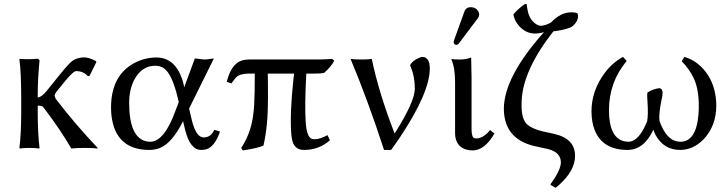

<svg xmlns="http://www.w3.org/2000/svg" viewBox="-20 -718 3534 932"><path d="M83 -234.9Q83 -367.7 74.2 -429.2L76.2 -432.1Q119.1 -428.7 163.1 -433.1Q171.4 -428.7 171.9 -422.9Q163.1 -337.4 163.1 -251V-245.1Q181.6 -246.1 205.1 -274.9Q205.1 -274.9 270.5 -356Q315.9 -412.1 333 -423.8Q356.4 -439 388.7 -439.5Q413.1 -439 444.8 -421.9L448.2 -417.5L414.1 -348.6H405.8Q386.2 -372.1 350.1 -373Q335.9 -373 295.4 -323.7Q292.5 -319.8 290 -316.9L254.9 -273.9Q246.1 -262.2 245.1 -255.9Q246.1 -245.6 251 -237.8Q344.7 -115.2 454.1 0L452.1 2.9Q437 0 392.1 0Q352.1 0 326.2 2.9Q271.5 -90.8 195.3 -190.9L194.3 -191.9L193.8 -192.9L192.9 -193.8L192.4 -194.8L191.4 -195.8L190.9 -196.8L189.9 -197.8L189 -199.2Q182.1 -205.1 165.5 -205.1Q164.1 -205.1 163.1 -205.1V-180.2Q163.1 -70.8 171.9 0L169.9 2.9Q151.9 0 123 0Q94.2 0 76.2 2.9L74.2 0Q83 -68.4 83 -180.2Z M897.9 -190.9 911.6 -132.8Q932.1 -51.8 967.8 -50.8Q996.1 -50.8 1011.7 -73.2Q1016.1 -80.1 1021 -87.9L1047.9 -79.1Q1022 -4.9 981 6.8Q969.2 9.8 957 9.8Q902.3 9.8 878.4 -88.9Q877.9 -90.3 877.9 -90.8L868.7 -129.9Q814 -21 753.4 1.5Q730.5 9.8 705.1 9.8Q561 9.8 527.8 -119.6Q519 -154.8 519 -195.8Q519 -350.1 630.4 -411.1Q681.2 -438.5 738.8 -439Q827.1 -439 863.3 -336.4Q871.6 -313 874 -293.9L925.8 -434.1Q933.1 -434.1 949.7 -431.6Q966.3 -429.2 973.6 -429.2Q981.4 -429.2 997.6 -431.6Q1012.2 -434.1 1018.1 -434.1ZM847.7 -222.2 842.8 -243.2Q814.9 -359.9 774.9 -387.2Q756.3 -398.9 733.9 -398.9Q669.9 -398.9 633.8 -334.5Q607.4 -286.6 606.9 -219.2Q606.9 -52.2 689 -32.2Q699.7 -29.8 710 -29.8Q778.3 -31.7 832 -181.2Z M1188 -360.8Q1145 -360.8 1126 -342.3Q1117.2 -333 1103.5 -313L1080.6 -320.8Q1102.1 -406.7 1152.3 -423.8Q1168.9 -429.2 1188 -429.2H1515.6Q1554.2 -429.2 1592.8 -432.1L1602.5 -422.9Q1587.4 -394 1552.7 -363.8Q1536.6 -360.8 1505.9 -360.8H1466.8Q1458.5 -206.1 1463.9 -126Q1468.8 -52.2 1494.1 -43.9Q1500 -42.5 1506.8 -42Q1533.7 -42.5 1569.8 -62L1581.5 -37.1Q1528.3 9.8 1455.6 9.8Q1411.6 9.8 1399.4 -33.2Q1395 -49.8 1393.6 -71.8Q1386.7 -169.9 1404.3 -333Q1405.8 -348.1 1407.7 -360.8H1279.8Q1280.8 -332.5 1280.8 -242.2Q1280.8 -107.4 1260.3 -18.1Q1259.3 -13.7 1258.8 -11.2Q1227.5 2 1158.7 12.2L1150.9 0Q1194.3 -65.9 1207 -145.5Q1211.9 -176.3 1213.9 -210Q1216.8 -266.6 1216.8 -360.8Z M1895.5 -69.8Q1992.2 -222.2 1993.7 -286.1Q1993.7 -347.7 1972.7 -395.5Q1970.7 -399.4 1970.7 -400.9Q1981.9 -424.3 2017.1 -438.5Q2026.4 -442.4 2032.2 -441.9Q2065.4 -439 2066.4 -387.2Q2066.4 -269 1922.9 -53.7Q1901.9 -22 1878.4 9.8H1844.2Q1764.2 -235.4 1681.6 -432.1Q1698.7 -429.2 1734.4 -429.2Q1771.5 -429.2 1784.7 -432.1Q1817.9 -270.5 1895.5 -69.8Z M2264.2 -683.1Q2291 -683.1 2302.7 -661.1Q2305.7 -654.3 2306.2 -647.9Q2305.7 -637.7 2299.8 -629.9L2208 -507.8Q2201.7 -500.5 2195.8 -500Q2183.1 -501.5 2182.1 -513.2Q2182.6 -517.6 2184.1 -522.9L2235.8 -666Q2243.7 -682.6 2264.2 -683.1ZM2189 -321.8Q2188.5 -392.1 2170.9 -429.2L2172.9 -431.2Q2185.1 -429.2 2216.8 -429.2Q2242.2 -429.7 2267.1 -439Q2267.1 -438 2269 -342.8V-90.8Q2269 -51.3 2283.7 -46.9Q2288.1 -45.9 2292 -45.9Q2327.1 -46.9 2358.9 -86.9L2379.9 -69.8Q2343.3 -5.4 2296.9 8.8Q2286.6 11.7 2276.9 12.2Q2208 12.2 2192.4 -43.5Q2189 -56.6 2189 -70.8Z M2570.8 -9.8Q2426.3 -45.4 2425.8 -190.9Q2426.8 -344.7 2620.6 -562Q2597.2 -555.2 2576.7 -555.2Q2534.2 -555.2 2501 -590.3Q2478.5 -614.7 2471.7 -647.9Q2496.6 -677.2 2527.8 -698.2H2536.6Q2540.5 -659.2 2550.8 -637.2Q2563.5 -610.8 2588.4 -597.2Q2596.7 -593.3 2602.5 -592.8Q2627.9 -593.3 2654.8 -608.9Q2700.7 -657.7 2752 -658.2Q2780.8 -658.2 2784.2 -650.9Q2786.1 -646 2786.1 -640.1Q2786.1 -616.7 2764.2 -595.2Q2755.4 -586.9 2746.1 -583.5Q2711.4 -570.8 2666 -565.9Q2519 -378.4 2512.2 -229.5Q2511.7 -218.3 2511.7 -207Q2511.7 -139.6 2538.1 -114.7Q2561.5 -93.3 2614.7 -80.1Q2621.1 -78.6 2641.1 -74.5Q2661.1 -70.3 2670.9 -67.9Q2764.2 -46.9 2771 27.3Q2771.5 33.7 2771.5 39.1Q2771.5 109.9 2692.9 180.7Q2683.1 189.5 2676.8 193.8L2654.8 181.2L2651.9 176.8Q2702.1 107.4 2702.6 70.8Q2702.6 21 2639.6 5.4Q2638.2 4.9 2637.7 4.9Q2627.4 2.4 2606 -2Q2582 -7.3 2570.8 -9.8Z M3457 -206.1Q3457 -105.5 3393.6 -40Q3344.2 9.3 3282.2 9.8Q3201.7 9.8 3162.1 -63Q3155.8 -75.2 3151.4 -87.9Q3106 9.3 3026.4 9.8Q2906.2 9.8 2867.2 -85Q2851.6 -124.5 2851.1 -176.8Q2851.1 -279.3 2917.5 -366.7Q2955.6 -416 3004.4 -441.9L3022 -421.9Q2936.5 -320.3 2936 -184.1Q2936 -49.8 3009.8 -32.2Q3019.5 -30.3 3029.3 -29.8Q3071.3 -29.8 3105.5 -94.7Q3113.3 -109.9 3121.1 -127.9Q3127.4 -159.7 3123 -224.1Q3123 -229 3122.1 -239.7Q3120.6 -261.7 3123 -269Q3151.4 -286.6 3180.2 -290Q3200.2 -288.1 3195.3 -252.9Q3194.3 -248 3191.4 -233.9Q3176.8 -162.6 3181.2 -130.9Q3214.8 -37.1 3272 -30.8Q3277.3 -30.3 3282.2 -29.8Q3359.4 -29.8 3370.6 -162.6Q3372.1 -182.1 3372.1 -203.1Q3372.1 -284.2 3348.6 -335.9Q3327.6 -381.3 3289.1 -420.9L3302.2 -441.9Q3372.1 -421.4 3416.5 -353.5Q3456.5 -290.5 3457 -206.1Z"/></svg>

Font: Linux Biolinum O
Style: Regular
Weight: 400
Designer: Philipp H. Poll
Foundry: Philipp H. Poll
Version: Version 1.0.4